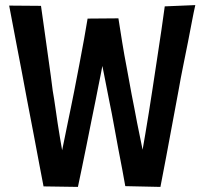

<svg xmlns="http://www.w3.org/2000/svg" viewBox="-20 -727 796 754"><path d="M286 7 151 5Q145 -26 135 -78.5Q125 -131 112.5 -198Q100 -265 86 -336Q76 -390 66 -443Q56 -496 46.5 -544.5Q37 -593 29.5 -634Q22 -675 16 -705L141 -704Q148 -657 155.5 -601Q163 -545 171.5 -486.5Q180 -428 187 -371Q193 -337 197.5 -304.5Q202 -272 206.5 -242.5Q211 -213 215.5 -186.5Q220 -160 224 -137Q229 -161 234.5 -188Q240 -215 246 -244.5Q252 -274 258.5 -305Q265 -336 271 -367Q282 -423 292 -476Q302 -529 310.5 -575.5Q319 -622 324 -654L445 -655Q452 -610 460 -560.5Q468 -511 478 -459.5Q488 -408 497 -356Q503 -328 508 -300Q513 -272 518.5 -244.5Q524 -217 529.5 -190.5Q535 -164 540 -139Q545 -166 551 -203Q557 -240 564.5 -285Q572 -330 579 -378Q588 -437 597 -496.5Q606 -556 614 -609.5Q622 -663 627 -702L747 -707Q741 -681 734 -644Q727 -607 718.5 -563.5Q710 -520 700 -471.5Q690 -423 681 -371Q669 -306 656.5 -239.5Q644 -173 632.5 -110.5Q621 -48 610 7L472 4Q468 -21 460.5 -59.5Q453 -98 444.5 -143Q436 -188 427.5 -235.5Q419 -283 410 -326Q404 -358 398.5 -384.5Q393 -411 389 -433Q385 -455 382 -468Q379 -452 375 -431.5Q371 -411 366 -387Q361 -363 356 -336Q347 -294 338 -247.5Q329 -201 319.5 -155Q310 -109 301.5 -67Q293 -25 286 7Z"/></svg>

Font: Truculenta
Style: Bold
Weight: 700
Designer: Ivan Castro, Eva Sanz & Omnibus-Type Team
Foundry: Omnibus-Type
Version: Version 1.002